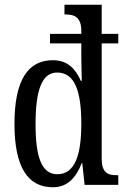

<svg xmlns="http://www.w3.org/2000/svg" viewBox="-20 -780 533 810"><path d="M203 10C264 10 300 -29 325 -92H327L337 0H479V-41H471C434 -41 409 -52 409 -111V-597H479V-637H409V-760H252V-719H258C293 -719 323 -708 323 -650V-637H191V-597H323V-542C323 -512 325 -445 325 -439H321C298 -491 264 -526 203 -526C98 -526 41 -442 41 -257C41 -74 98 10 203 10ZM222 -45C156 -45 130 -116 130 -256C130 -398 156 -474 221 -474C298 -474 323 -390 323 -257C323 -131 298 -45 222 -45Z"/></svg>

Font: Noto Serif Ethiopic XCn
Style: Regular
Weight: 400
Width: 2
Designer: Monotype Design Team
Foundry: Monotype Imaging Inc.
Version: Version 2.102